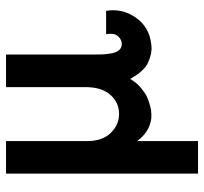

<svg xmlns="http://www.w3.org/2000/svg" viewBox="-40 -473 677 637"><g transform="rotate(-90 298.5 -154.5)"><path d="M41 164V-473H149V-472V-210V-203Q149 -153 176 -125.5Q203 -98 239 -98Q277 -98 302.5 -127Q328 -156 328 -210V-473H436V-472V-194Q436 -192 436 -188Q436 -165 436.5 -153Q437 -141 440 -123.5Q443 -106 451 -97.5Q459 -89 471 -89Q484 -89 494.5 -99Q505 -109 505 -125L504 -141H581Q583 -131 583 -118Q583 -70 549.5 -31Q516 8 455 10Q439 9 425.5 4.5Q412 0 403 -5Q394 -10 385 -19.5Q376 -29 372.5 -33.5Q369 -38 362.5 -49Q356 -60 355 -61Q343 -40 325.5 -25.5Q308 -11 296 -5.5Q284 0 269 4Q254 8 253 8Q235 10 224 9Q179 3 149 -38V164Z"/></g></svg>

Font: Coval
Style: Medium
Weight: 500
Foundry: Context Ltd
Version: Version 001.000